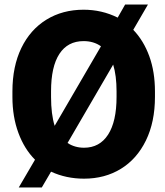

<svg xmlns="http://www.w3.org/2000/svg" viewBox="-20 -781 731 850"><path d="M35 -352V-376Q35 -487 74.5 -568.5Q114 -650 185.5 -694Q257 -738 350 -738Q431 -738 501 -703L534 -761H635L570 -649Q616 -601 641 -532Q666 -463 666 -376V-352Q666 -241 626 -159Q586 -77 515 -33.5Q444 10 352 10Q273 10 206 -21L165 49H63L135 -74Q88 -121 61.5 -192.5Q35 -264 35 -352ZM222 -224 427 -576Q395 -599 350 -599Q280 -599 243 -542.5Q206 -486 206 -377V-352Q206 -275 222 -224ZM481 -495 279 -148Q311 -127 352 -127Q421 -127 458.5 -185Q496 -243 496 -352V-377Q496 -446 481 -495Z"/></svg>

Font: Freesentation 9 Black
Style: Regular
Weight: 900
Designer: glyphs from Roboto by Christian Robertson / Hangul glyphs from Noto Sans CJK(Source Han Sans) by Jang Soo-young and Kang
Foundry: PT&
Version: Version 2.001